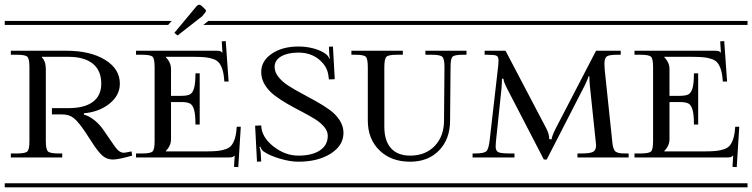

<svg xmlns="http://www.w3.org/2000/svg" viewBox="-29 -797 3201 817"><path d="M17.1 -581.1H252.9Q355 -581.1 418 -542.5Q481 -503.9 481 -440.9Q481 -391.6 437.3 -356.2Q393.6 -320.8 328.1 -314.9V-309.1Q348.6 -304.7 372.6 -285.6Q396.5 -266.6 413.1 -241.2L429.2 -217.8Q461.9 -168.5 472.2 -158.7Q484.4 -147 498 -147Q499.5 -147 502 -147.5Q504.4 -147.9 505.9 -147.9L530.8 -152.8L533.2 -134.8Q475.1 -118.2 451.2 -118.2Q425.8 -118.2 406.7 -134.8Q387.7 -151.4 358.9 -196.8L334 -234.9Q306.2 -276.4 286.4 -293.2Q266.6 -310.1 235.8 -310.1H191.9V-336.9H262.2Q330.6 -336.9 366.2 -363.5Q401.9 -390.1 401.9 -440.9Q401.9 -496.6 366 -525.9Q330.1 -555.2 262.2 -555.2H148.9V-553.2Q166 -536.1 166 -502.9V-196.8Q166 -161.6 175 -152.8Q184.1 -144 219.2 -144H235.8V-127H17.1V-144H43.9Q79.1 -144 87.6 -152.8Q96.2 -161.6 96.2 -196.8V-511.2Q96.2 -546.4 87.6 -555.2Q79.1 -564 43.9 -564H17.1ZM-8.8 -708H542V-690.9H-8.8ZM-8.8 -17.1H542V0H-8.8Z M741.7 -362.8H698.7V-205.1Q698.7 -176.8 676.8 -154.8V-152.8H847.7Q878.4 -152.8 897.2 -154.8Q916 -156.7 932.4 -162.6Q948.7 -168.5 957.3 -180.2Q965.8 -191.9 971.2 -210.4Q976.6 -229 978.5 -257.8H995.6L984.9 -85.9L966.8 -86.9L969.7 -134.8H968.8Q963.9 -129.9 959 -128.4Q954.1 -127 941.9 -127H549.8V-144H576.7Q611.8 -144 620.4 -152.8Q628.9 -161.6 628.9 -196.8V-511.2Q628.9 -546.4 620.4 -555.2Q611.8 -564 576.7 -564H549.8V-581.1H890.6Q902.8 -581.1 907 -579.8Q911.1 -578.6 916.5 -573.2H917.5L914.6 -621.1L931.6 -622.1L943.8 -450.2H925.8Q923.8 -479 918.5 -497.6Q913.1 -516.1 904.5 -527.8Q896 -539.6 879.6 -545.4Q863.3 -551.3 844.5 -553.2Q825.7 -555.2 794.9 -555.2H676.8V-553.2Q698.7 -531.2 698.7 -502.9V-389.2H741.7Q766.6 -389.2 778.6 -395Q790.5 -400.9 796.6 -421.4Q802.7 -441.9 802.7 -484.9H820.8V-267.1H802.7Q802.7 -310.1 796.6 -330.6Q790.5 -351.1 778.6 -356.9Q766.6 -362.8 741.7 -362.8ZM826.7 -773.9 841.8 -759.8Q847.7 -753.9 847.7 -751Q847.7 -749 843.8 -743.2L831.5 -728L726.6 -646L712.9 -657.2L808.6 -772Q813.5 -776.9 817.9 -776.9Q822.3 -776.9 826.7 -773.9ZM1030.8 0H523.9V-17.1H1030.8ZM1030.8 -708V-690.9H835.9L857.9 -708ZM523.9 -708H701.7L686.5 -690.9H523.9Z M1012.7 -708H1467.3V-690.9H1012.7ZM1012.7 -17.1H1467.3V0H1012.7ZM1432.6 -231.9Q1432.6 -177.7 1378.2 -143.3Q1323.7 -108.9 1240.7 -108.9Q1205.1 -108.9 1160.6 -122.3Q1116.2 -135.7 1092.3 -152.8Q1084 -158.7 1078.6 -172.9L1074.7 -170.9Q1080.6 -157.2 1080.6 -143.1L1082.5 -109.9L1064.5 -108.9L1056.6 -262.2L1082.5 -263.2Q1084 -213.9 1134 -174.3Q1184.1 -134.8 1240.7 -134.8Q1298.8 -134.8 1332.3 -157Q1365.7 -179.2 1365.7 -219.2Q1365.7 -239.3 1350.1 -257.6Q1334.5 -275.9 1309.6 -291.3Q1284.7 -306.6 1254.4 -322.3Q1224.1 -337.9 1193.8 -355.2Q1163.6 -372.6 1138.7 -391.6Q1113.8 -410.6 1098.1 -436Q1082.5 -461.4 1082.5 -490.2Q1082.5 -538.1 1127.7 -568.6Q1172.9 -599.1 1240.7 -599.1Q1274.9 -599.1 1306.2 -590.6Q1337.4 -582 1356.4 -567.9Q1368.2 -559.6 1372.6 -546.9L1374.5 -547.9Q1371.6 -568.4 1371.6 -576.2L1370.6 -598.1L1387.7 -599.1L1395.5 -460L1370.6 -459L1368.7 -473.1Q1364.7 -513.7 1329.1 -543.5Q1293.5 -573.2 1240.7 -573.2Q1195.3 -573.2 1167.5 -557.1Q1139.6 -541 1139.6 -512.2Q1139.6 -490.2 1155.8 -469.7Q1171.9 -449.2 1197.8 -432.6Q1223.6 -416 1254.9 -399.4Q1286.1 -382.8 1317.4 -365.2Q1348.6 -347.7 1374.5 -328.9Q1400.4 -310.1 1416.5 -284.9Q1432.6 -259.8 1432.6 -231.9Z M1440.4 -708H1982.4V-690.9H1440.4ZM1440.4 -17.1H1982.4V0H1440.4ZM1466.3 -581.1H1685.1V-564H1659.2Q1624 -564 1615.2 -555.2Q1606.4 -546.4 1606.4 -511.2V-257.8Q1606.4 -197.8 1634.8 -166.3Q1663.1 -134.8 1716.3 -134.8Q1781.2 -134.8 1820.8 -176Q1860.4 -217.3 1860.4 -284.2L1862.3 -511.2Q1862.3 -546.4 1853.3 -555.2Q1844.2 -564 1809.1 -564H1781.2V-581.1H1956.1V-564H1939.5Q1904.8 -564 1896.5 -555.4Q1888.2 -546.9 1888.2 -511.2L1886.2 -284.2Q1886.2 -205.6 1839.6 -157.2Q1793 -108.9 1716.3 -108.9Q1635.3 -108.9 1585.7 -157.2Q1536.1 -205.6 1536.1 -284.2V-511.2Q1536.1 -546.4 1527.8 -555.2Q1519.5 -564 1484.4 -564H1466.3Z M2033.2 -581.1H2122.1L2296.4 -249Q2308.1 -226.1 2308.1 -205.1L2318.4 -204.1Q2318.4 -214.8 2334 -247.1L2507.3 -581.1H2612.3V-564H2596.2Q2564 -564 2553.5 -557.1Q2543 -550.3 2543 -525.9Q2543 -511.7 2543.9 -502.9L2575.2 -205.1Q2576.7 -189 2577.9 -180.9Q2579.1 -172.9 2582.3 -164.6Q2585.4 -156.2 2588.6 -153.3Q2591.8 -150.4 2599.1 -147.7Q2606.4 -145 2615 -144.5Q2623.5 -144 2638.2 -144H2646V-127H2428.2V-144H2445.3Q2481.9 -144 2494.6 -150.9Q2507.3 -157.7 2507.3 -178.2Q2507.3 -186 2506.3 -190.9L2481 -432.1Q2479 -449.7 2479 -472.2H2475.1Q2475.1 -466.3 2459 -433.1L2297.4 -118.2H2285.2L2127.9 -421.9Q2113.3 -450.7 2113.3 -461.9H2106.9Q2106.9 -445.3 2105 -420.9L2081.1 -192.9Q2080.1 -186 2080.1 -173.8Q2080.1 -154.3 2092 -149.2Q2104 -144 2142.1 -144H2160.2V-127H1981.9V-144H1993.2Q2030.8 -144 2040.8 -153.8Q2050.8 -163.6 2055.2 -205.1L2091.3 -520Q2092.3 -527.8 2092.3 -540Q2092.3 -555.7 2084 -559.8Q2075.7 -564 2046.4 -564H2033.2ZM1964.4 -708H2664.1V-690.9H1964.4ZM1964.4 -17.1H2664.1V0H1964.4Z M2670.9 -581.1H3011.7Q3023.9 -581.1 3028.1 -579.8Q3032.2 -578.6 3037.6 -573.2H3038.6L3035.6 -621.1L3052.7 -622.1L3064.9 -450.2H3046.9Q3044.9 -479 3039.6 -497.6Q3034.2 -516.1 3025.6 -527.8Q3017.1 -539.6 3000.7 -545.4Q2984.4 -551.3 2965.6 -553.2Q2946.8 -555.2 2916 -555.2H2797.9V-553.2Q2819.8 -531.2 2819.8 -502.9V-389.2H2862.8Q2887.7 -389.2 2899.7 -395Q2911.6 -400.9 2917.7 -421.4Q2923.8 -441.9 2923.8 -484.9H2941.9V-267.1H2923.8Q2923.8 -310.1 2917.7 -330.6Q2911.6 -351.1 2899.7 -356.9Q2887.7 -362.8 2862.8 -362.8H2819.8V-205.1Q2819.8 -176.8 2797.9 -154.8V-152.8H2968.8Q2999.5 -152.8 3018.3 -154.8Q3037.1 -156.7 3053.5 -162.6Q3069.8 -168.5 3078.4 -180.2Q3086.9 -191.9 3092.3 -210.4Q3097.7 -229 3099.6 -257.8H3116.7L3106 -85.9L3087.9 -86.9L3090.8 -134.8H3089.8Q3085 -129.9 3080.1 -128.4Q3075.2 -127 3063 -127H2670.9V-144H2697.8Q2732.9 -144 2741.5 -152.8Q2750 -161.6 2750 -196.8V-511.2Q2750 -546.4 2741.5 -555.2Q2732.9 -564 2697.8 -564H2670.9ZM2645 -708H3151.9V-690.9H2645ZM2645 -17.1H3151.9V0H2645Z"/></svg>

Font: FoglihtenFr01
Style: Regular
Weight: 500
Version: Version 0.68